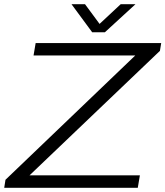

<svg xmlns="http://www.w3.org/2000/svg" viewBox="-31 -890 784 910"><path d="M-11 0 -5 -38 610 -627H128L138 -686H733L727 -649L109 -59H632L622 0ZM611 -870 466 -737H406L308 -870H372L454 -759H422L541 -870Z"/></svg>

Font: Archivo SemiExpanded ExtraLight
Style: Italic
Weight: 250
Width: 6
Italic angle: -10°
Designer: Hector Gatti
Foundry: Omnibus-Type
Version: Version 2.001